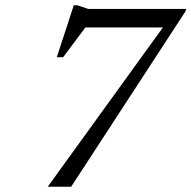

<svg xmlns="http://www.w3.org/2000/svg" viewBox="-20 -710 728 730"><path d="M274 -605.5 312.5 -616 220 -492.5H196L260.5 -690H274L315.5 -676H688L685 -666.5L250.5 0H161.5L606.5 -615.5L615 -605.5Z"/></svg>

Font: Newsreader 16pt 16pt
Style: Italic
Weight: 400
Italic angle: -17°
Version: Version 1.003